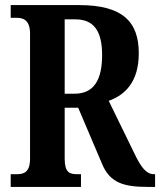

<svg xmlns="http://www.w3.org/2000/svg" viewBox="-20 -734 629 754"><path d="M22 0H298V-50H282C253 -50 234 -57 234 -111V-311H287L381 -90C412 -15 468 0 560 0H589V-50H584C555 -50 534 -76 507 -133L407 -338C471 -361 525 -412 525 -525C525 -649 461 -714 291 -714H22V-664H47C70 -664 98 -656 98 -602V-111C98 -57 73 -50 47 -50H22ZM273 -366H234V-658H276C347 -658 381 -614 381 -518C381 -419 348 -366 273 -366Z"/></svg>

Font: Noto Serif Sinhala ExtraCondensed
Style: Bold
Weight: 700
Width: 2
Designer: Jelle Bosma - Monotype Design Team
Foundry: Monotype Imaging Inc.
Version: Version 2.007